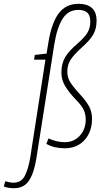

<svg xmlns="http://www.w3.org/2000/svg" viewBox="-141 -770 528 1010"><path d="M18 59 98 -456H38L42 -481L104 -488L113 -543Q129 -646 166.5 -698Q204 -750 273 -750Q317 -750 342 -728.5Q367 -707 367 -661Q367 -618 349 -587.5Q331 -557 287 -518Q247 -482 230 -455Q213 -428 213 -393Q213 -363 228 -338.5Q243 -314 277 -277Q312 -239 327.5 -210.5Q343 -182 343 -145Q343 -77 304 -33.5Q265 10 199 10Q144 10 103 -13L114 -42Q133 -33 155.5 -27.5Q178 -22 200 -22Q248 -22 279 -56.5Q310 -91 310 -140Q310 -171 298 -194.5Q286 -218 256 -248Q221 -285 201.5 -317.5Q182 -350 182 -388Q182 -436 202 -469.5Q222 -503 266 -540Q304 -573 319 -598Q334 -623 334 -656Q334 -690 317.5 -704Q301 -718 271 -718Q218 -718 188.5 -671.5Q159 -625 145 -539L50 65Q38 140 11.5 180Q-15 220 -67 220Q-81 220 -95 218Q-109 216 -121 211L-113 183Q-90 191 -70 191Q-29 191 -10.5 155Q8 119 18 59Z"/></svg>

Font: Georama Condensed ExtraLight
Style: Italic
Weight: 200
Width: 3
Italic angle: -9°
Designer: Jean-Baptiste Levee
Foundry: Production Type
Version: Version 1.000